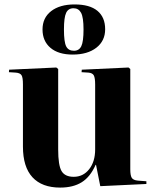

<svg xmlns="http://www.w3.org/2000/svg" viewBox="-20 -828 699 862"><path d="M306.2 -583Q242.2 -583 206.5 -613.3Q170.9 -643.6 170.9 -695.8Q170.9 -748 209.7 -778.1Q248.5 -808.1 314.9 -808.1Q382.8 -808.1 417.5 -779.3Q452.1 -750.5 452.1 -696.8Q452.1 -644.5 412.6 -613.8Q373 -583 306.2 -583ZM312 -600.1Q335 -600.1 345 -620.6Q355 -641.1 355 -695.8Q355 -750 344 -770.5Q333 -791 310.1 -791Q286.6 -791 276.9 -770.3Q267.1 -749.5 267.1 -695.8Q267.1 -639.6 277.1 -619.9Q287.1 -600.1 312 -600.1ZM250 14.2Q168.5 14.2 125.7 -32.2Q83 -78.6 83 -169.9V-449.2Q83 -480 76.7 -490.2Q70.3 -500.5 50.8 -502L20 -503.9L21 -515.1L232.9 -524.9L241.2 -518.1V-157.2Q241.2 -85.9 256.3 -60.1Q271.5 -34.2 311 -34.2Q353.5 -34.2 380.4 -68.4Q407.2 -102.5 407.2 -157.2V-448.2Q407.2 -477.5 401.4 -489Q395.5 -500.5 377 -502L346.2 -503.9L347.2 -515.1L557.1 -524.9L564.9 -518.1V-67.9Q564.9 -40.5 571.5 -29.8Q578.1 -19 599.1 -17.1L637.2 -14.2V-2L430.2 7.8L411.1 -87.9H409.2Q385.3 -33.7 346.9 -9.8Q308.6 14.2 250 14.2Z"/></svg>

Font: Display Regular
Style: Bold
Weight: 700
Designer: Latin by Veronika Burian and Jose Scaglione. Greek by Irene Vlachou. Cyrillic by Vera Evstafieva.
Foundry: TypeTogether
Version: Version 3.002